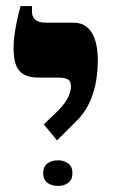

<svg xmlns="http://www.w3.org/2000/svg" viewBox="-20 -667 379 636"><path d="M169 -202 125 -255 172 -300Q197 -326 206 -345.5Q215 -365 215 -382Q215 -398 205 -404Q195 -410 172 -410H107Q64 -410 44.5 -432Q25 -454 25 -506Q25 -529 27.5 -548Q30 -567 34.5 -590Q39 -613 48 -647H86V-628Q86 -611 97 -601.5Q108 -592 132 -592H223Q263 -592 283.5 -559.5Q304 -527 304 -466Q304 -436 298.5 -400Q293 -364 276.5 -327.5Q260 -291 226 -259ZM172 -51Q151 -51 137 -61.5Q123 -72 123 -94Q123 -115 137 -125.5Q151 -136 172 -136Q192 -136 206 -125.5Q220 -115 220 -94Q220 -72 206 -61.5Q192 -51 172 -51Z"/></svg>

Font: Noto Serif Hebrew ExtraBold
Style: Regular
Weight: 800
Version: Version 2.003